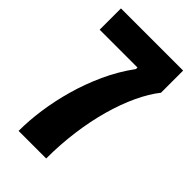

<svg xmlns="http://www.w3.org/2000/svg" viewBox="-205 -728 797 797"><g transform="rotate(45 193.5 -330.0)"><path d="M69 0Q69 -60 78.5 -127Q88 -194 107.5 -263Q127 -332 157.5 -399Q188 -466 232 -526V-535H10V-660H375V-530Q344 -491 317.5 -434.5Q291 -378 271.5 -308.5Q252 -239 241.5 -160.5Q231 -82 231 0Z"/></g></svg>

Font: Bricolage Grotesque Condensed ExtraBold
Style: Regular
Weight: 800
Width: 3
Designer: Mathieu Triay
Foundry: Atelier Triay
Version: Version 1.000;gftools[0.9.30]